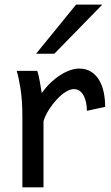

<svg xmlns="http://www.w3.org/2000/svg" viewBox="-20 -801 475 821"><path d="M75.7 0V-300.3Q75.7 -372.6 67.6 -422.6Q59.6 -472.7 51.3 -498H139.2Q142.1 -490.2 145 -477.8Q147.9 -465.3 150.4 -451.7Q152.8 -438 154.8 -424.8L158.7 -402.8Q176.3 -428.2 197 -447.8Q217.8 -467.3 239 -480.7Q260.3 -494.1 280.5 -501Q300.8 -507.8 317.4 -507.8Q348.1 -507.8 369.4 -494.4Q390.6 -481 404.1 -458.3Q417.5 -435.5 423.6 -406Q429.7 -376.5 429.7 -344.2L351.6 -327.1Q351.6 -345.2 348.1 -362.1Q344.7 -378.9 337.9 -391.8Q331.1 -404.8 320.6 -412.4Q310.1 -419.9 295.4 -419.9Q279.8 -419.9 260.7 -408Q241.7 -396 223.4 -376.5Q205.1 -356.9 189.5 -332.5Q173.8 -308.1 166 -283.2V0ZM417.5 -781.2 212.4 -571.3H134.3L305.2 -781.2Z"/></svg>

Font: Andika Viet
Style: Regular
Weight: 400
Designer: Victor Gaultney, Annie Olsen, Julie Remington, Don Collingsworth, Eric Hays, Becca Hirsbrunner
Foundry: SIL International
Version: Version 5.000